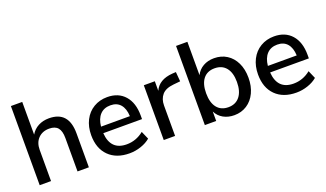

<svg xmlns="http://www.w3.org/2000/svg" viewBox="-69 -1152 2730 1607"><g transform="rotate(-20 1295.5 -349.0)"><path d="M508 -303V0H407V-298Q407 -360 382.5 -389Q358 -418 306 -418Q245 -418 208 -380Q171 -342 171 -278V0H70V-705H171V-414Q196 -456 238 -478Q280 -500 333 -500Q508 -500 508 -303Z M1064 -227H719Q730 -72 873 -72Q957 -72 1025 -127L1056 -56Q1022 -27 972 -10Q922 7 870 7Q753 7 685.5 -60Q618 -127 618 -245Q618 -320 647.5 -378Q677 -436 730.5 -468Q784 -500 852 -500Q951 -500 1007.5 -436Q1064 -372 1064 -259ZM720 -285H977Q974 -353 942.5 -389.5Q911 -426 854 -426Q796 -426 761.5 -389.5Q727 -353 720 -285Z M1472 -415 1411 -409Q1339 -402 1307.5 -365Q1276 -328 1276 -271V0H1175V-488H1273V-403Q1312 -489 1432 -498L1465 -500Z M2020 -248Q2020 -173 1992.5 -115Q1965 -57 1915.5 -25Q1866 7 1803 7Q1748 7 1706 -16.5Q1664 -40 1642 -84V0H1541V-705H1642V-408Q1664 -452 1706 -476Q1748 -500 1803 -500Q1867 -500 1916 -469Q1965 -438 1992.5 -381Q2020 -324 2020 -248ZM1917 -248Q1917 -330 1881 -374.5Q1845 -419 1779 -419Q1713 -419 1677.5 -374Q1642 -329 1642 -246Q1642 -163 1677.5 -118Q1713 -73 1779 -73Q1844 -73 1880.5 -119Q1917 -165 1917 -248Z M2550 -227H2205Q2216 -72 2359 -72Q2443 -72 2511 -127L2542 -56Q2508 -27 2458 -10Q2408 7 2356 7Q2239 7 2171.5 -60Q2104 -127 2104 -245Q2104 -320 2133.5 -378Q2163 -436 2216.5 -468Q2270 -500 2338 -500Q2437 -500 2493.5 -436Q2550 -372 2550 -259ZM2206 -285H2463Q2460 -353 2428.5 -389.5Q2397 -426 2340 -426Q2282 -426 2247.5 -389.5Q2213 -353 2206 -285Z"/></g></svg>

Font: wassup Sans
Style: Medium
Weight: 600
Version: Version 2.001